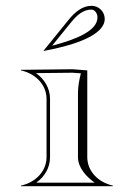

<svg xmlns="http://www.w3.org/2000/svg" viewBox="-20 -640 460 660"><path d="M131 -465C240.9 -485.5 340 -520.5 340 -575C340 -599.8 319.8 -620 295 -620C263.1 -620 237.8 -599 215.7 -571.7L130 -466ZM159.1 -482.9 225 -564.1C244.5 -588.1 266.2 -607 294 -607C305.6 -607 315 -594.9 315 -580C315 -533.6 240.2 -504 159.1 -482.9ZM140 -100C140 -51 102 -13 52 -2V0H368V-2C318 -13 280 -51 280 -100V-398L230 -402L52 -400V-398C102 -387 140 -349 140 -300ZM152 -100V-300C152 -337.4 132 -368.7 103.7 -388.6L229.6 -390L258 -387.9C252.1 -364.4 248.3 -344.1 248 -320V-100C248 -63 277.6 -31.8 305.5 -12H104.5C133.6 -32.7 152 -63.3 152 -100Z"/></svg>

Font: Sortefax
Style: Medium
Weight: 500
Designer: gluk
Foundry: gluk
Version: Version 0.261